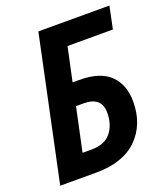

<svg xmlns="http://www.w3.org/2000/svg" viewBox="-132 -807 782 899"><g transform="rotate(-20 259.0 -357.0)"><path d="M192 0Q327 0 398 -70Q469 -140 469 -254Q469 -338 419.5 -386.5Q370 -435 265 -435H233L269 -603H495L518 -714H164L13 0ZM210 -325H248Q337 -325 337 -246Q337 -187 306 -148Q275 -109 209 -109H164Z"/></g></svg>

Font: Noto Sans UI SemiCondensed
Style: Bold Italic
Weight: 700
Width: 4
Designer: Monotype Design Team
Foundry: Monotype Imaging Inc.
Version: 1.001